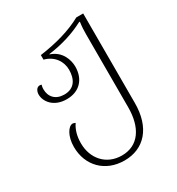

<svg xmlns="http://www.w3.org/2000/svg" viewBox="-186 -652 939 1019"><g transform="rotate(-30 283.5 -143.0)"><path d="M279 250C400 250 478 163 478 13V-536H436C365 -497 276 -471 173 -457V-429C235 -413 264 -363 264 -315C264 -260 241 -213 177 -213C124 -213 94 -246 94 -293C94 -302 95 -310 98 -319C95 -320 91 -321 87 -321C67 -321 58 -299 58 -281C58 -239 95 -185 176 -185C256 -185 301 -238 301 -313C301 -353 282 -415 215 -437V-439C300 -450 373 -474 436 -507H441C437 -479 436 -455 436 -432V15C436 137 383 220 280 220C184 220 123 148 123 55C123 10 134 -25 153 -53C147 -56 142 -58 137 -58C111 -58 81 -13 81 53C81 169 162 250 279 250Z"/></g></svg>

Font: Noto Serif Georgian ExtraLight
Style: Regular
Weight: 200
Designer: Monotype Design Team, Akaki Razmadze
Foundry: Google LLC
Version: Version 2.003